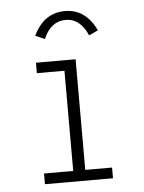

<svg xmlns="http://www.w3.org/2000/svg" viewBox="-49 -675 535 714"><g transform="rotate(-5 219.0 -317.5)"><path d="M90 0V-40H199V-414H96V-453H244V-40H344V0ZM137 -538 102 -553Q141 -635 220 -635Q297 -635 336 -553L302 -537Q274 -602 220 -602Q164 -602 137 -538Z"/></g></svg>

Font: Inconsolata SemiCondensed Light
Style: Regular
Weight: 300
Width: 4
Monospace: yes
Designer: Raph Levien, Cyreal, Brenton Simpson
Foundry: Raph Levien, Cyreal, Google
Version: Version 3.100; ttfautohint (v1.8.4.7-5d5b)